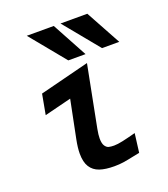

<svg xmlns="http://www.w3.org/2000/svg" viewBox="-146 -904 891 1016"><g transform="rotate(-20 300.0 -396.0)"><path d="M123 -799.5H275L382 -602H285ZM313 -799.5H464L572 -602H475ZM173 -117Q173 -150 182 -195L225 -408.5L73.5 -370.5L94.5 -484.5L373 -555L305.5 -209Q299.5 -177.5 299.5 -157Q299.5 -128.5 308.5 -115Q317.5 -101.5 329.5 -98.5Q341.5 -95.5 359 -95.5Q379 -95.5 408.8 -102Q438.5 -108.5 483.5 -120.5L470 -14L437.5 -7.5Q398 1 374.5 4.5Q351 8 323 8Q273.5 8 240.8 -3.2Q208 -14.5 190.5 -42Q173 -69.5 173 -117Z"/></g></svg>

Font: JuliaMono BoldItalic
Style: Regular
Weight: 700
Italic angle: -9°
Monospace: yes
Designer: cormullion
Foundry: corm
Version: Version 0.049; ttfautohint (v1.8.4)